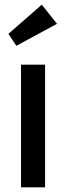

<svg xmlns="http://www.w3.org/2000/svg" viewBox="-20 -802 283 822"><path d="M70 0V-525H173V0ZM50 -606 16 -657 159 -782 224 -700Z"/></svg>

Font: Lexend Medium
Style: Regular
Weight: 500
Designer: Bonnie Shaver-Troup, Thomas Jockin
Foundry: Lexend
Version: Version 1.005